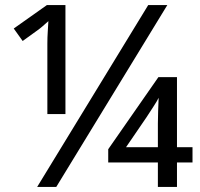

<svg xmlns="http://www.w3.org/2000/svg" viewBox="-20 -734 785 754"><path d="M126 0 562 -714H637L201 0ZM166 -286V-562Q166 -588 167.5 -609Q169 -630 170 -651Q160 -642 148 -631.5Q136 -621 123 -612L69 -573L34 -622L164 -714H237V-286ZM600 0V-96H405V-148L602 -431H675V-156H736V-96H675V0ZM475 -156H600V-249Q600 -270 601 -298Q602 -326 603 -350Q598 -339 582 -314.5Q566 -290 555 -273Z"/></svg>

Font: Noto IKEA Simplified Chinese
Style: Regular
Weight: 400
Designer: Monotype Design Team
Foundry: Monotype Imaging Inc.
Version: Version 1.100